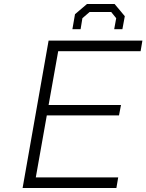

<svg xmlns="http://www.w3.org/2000/svg" viewBox="-20 -940 732 960"><path d="M342 -794 355 -869 415 -920H553L604 -859L592 -794H551L561 -849L536 -880H428L392 -849L383 -794ZM93 0 223 -737H692L683 -684H271L223 -415H585L575 -363H214L159 -53H571L562 0Z"/></svg>

Font: Tomorrow Light
Style: Italic
Weight: 300
Italic angle: -10°
Designer: Tony de Marco, Monica Rizzolli
Foundry: Just in Type
Version: Version 2.002